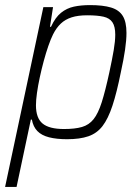

<svg xmlns="http://www.w3.org/2000/svg" viewBox="-35 -538 550 753"><path d="M-15 195 135 -510H173L161 -433H165Q182 -470 204.5 -488Q227 -506 255 -512Q283 -518 318 -518Q369 -518 400.5 -508.5Q432 -499 446.5 -475.5Q461 -452 461 -409Q461 -381 455.5 -343Q450 -305 439 -255Q423 -175 406 -123.5Q389 -72 367 -43.5Q345 -15 311.5 -3.5Q278 8 228 8Q187 8 157.5 0.5Q128 -7 111.5 -24Q95 -41 90 -69H86L30 195ZM216 -32Q259 -32 286.5 -40Q314 -48 332 -70.5Q350 -93 364 -137Q378 -181 394 -255Q405 -306 411 -341.5Q417 -377 417 -402Q417 -434 406 -450.5Q395 -467 371 -472.5Q347 -478 307 -478Q271 -478 246 -470Q221 -462 203.5 -445.5Q186 -429 173 -403Q164 -385 154.5 -357.5Q145 -330 136.5 -298.5Q128 -267 121 -234.5Q114 -202 110 -173.5Q106 -145 106 -125Q106 -75 132 -53.5Q158 -32 216 -32Z"/></svg>

Font: Saira SemiCondensed ExtraLight
Style: Italic
Weight: 250
Width: 4
Italic angle: -12°
Designer: Hector Gatti with collaboration of the Omnibus-Type team
Foundry: Omnibus-Type
Version: Version 1.101